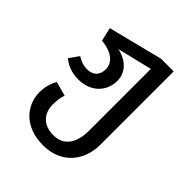

<svg xmlns="http://www.w3.org/2000/svg" viewBox="-207 -648 986 986"><g transform="rotate(45 285.5 -155.5)"><path d="M47 -191C72 -169 111 -151 161 -151C252 -151 309 -211 309 -288C309 -343 272 -391 197 -407L387 -453V-5C387 71 359 142 273 142C202 142 160 99 160 32C160 5 163 -20 171 -43L93 -64C76 -33 67 -2 67 36C67 127 134 216 273 216C406 216 479 121 479 6V-527H387L90 -452L107 -378C155 -375 225 -352 225 -288C225 -246 200 -220 158 -220C124 -220 104 -231 84 -243Z"/></g></svg>

Font: FiraGO Unicode
Style: Regular
Weight: 400
Designer: bBox Type
Foundry: bBox Type GmbH
Version: Version 1.001;PS 001.001;hotconv 1.0.88;makeotf.lib2.5.64775